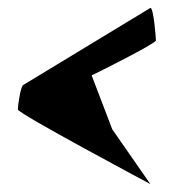

<svg xmlns="http://www.w3.org/2000/svg" viewBox="-20 -636 452 484"><path d="M25 -360C25 -350 348 -178 359 -172L263 -310L211 -446C216 -448 373 -526 373 -534C373 -542 367 -618 359 -616L39 -422C32 -420 25 -370 25 -360Z"/></svg>

Font: Ampere
Style: SuCnd
Weight: 400
Version: Version 1